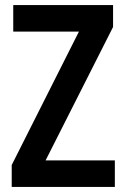

<svg xmlns="http://www.w3.org/2000/svg" viewBox="-20 -734 495 754"><path d="M431 0V-104H159L424 -628V-714H32V-610H290L26 -86V0Z"/></svg>

Font: Noto Sans Arabic Cond SemBd
Style: Regular
Weight: 600
Width: 3
Designer: Monotype Design Team, Nadine Chahine, Nizar Qandah and Khaled Hosny
Foundry: Monotype Imaging Inc.
Version: Version 2.012